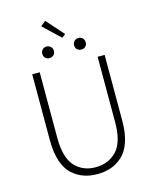

<svg xmlns="http://www.w3.org/2000/svg" viewBox="-138 -1035 909 1137"><g transform="rotate(-15 317.0 -466.5)"><path d="M316 12Q271 12 233.5 -1Q196 -14 163.5 -43Q131 -72 113 -125.5Q95 -179 95 -253V-659H141V-258Q141 -136 189.5 -83Q238 -30 316 -30Q396 -30 446 -83Q496 -136 496 -258V-659H539V-253Q539 -179 520.5 -125.5Q502 -72 469.5 -43Q437 -14 399.5 -1Q362 12 316 12ZM345 -839 323 -822 220 -920 251 -945ZM244.5 -734.5Q234 -725 219 -725Q204 -725 194 -734.5Q184 -744 184 -760Q184 -776 194 -786Q204 -796 219 -796Q234 -796 244.5 -786Q255 -776 255 -760Q255 -744 244.5 -734.5ZM440 -734.5Q430 -725 415 -725Q400 -725 389.5 -734.5Q379 -744 379 -760Q379 -776 389.5 -786Q400 -796 415 -796Q430 -796 440 -786Q450 -776 450 -760Q450 -744 440 -734.5Z"/></g></svg>

Font: Toshiba Sans Light
Style: Regular
Weight: 300
Designer: Paul D. Hunt
Foundry: Toshiba Corporation
Version: Version 2.020;PS 2.0;hotconv 1.0.86;makeotf.lib2.5.63406